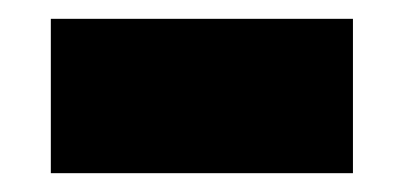

<svg xmlns="http://www.w3.org/2000/svg" viewBox="-20 -383 429 204"><path d="M34 -199V-363H355V-199Z"/></svg>

Font: Alfa Slab One
Style: Regular
Weight: 400
Designer: JM Sole
Foundry: JM Sole
Version: Version 2.000